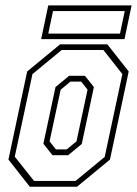

<svg xmlns="http://www.w3.org/2000/svg" viewBox="-20 -708 520 728"><path d="M93 0 12 -103 83 -437 208 -540H387L468 -437L397 -103L272 0ZM109 -22H266.5L377 -113L444 -427L372 -518.5H214L103 -427L36 -114ZM179 -119.5 144.5 -163 190.5 -378 242 -420.5H302L336 -378L290 -162L238.5 -119.5ZM192 -141.5H233L270 -172L312 -368L288 -398.5H247L210 -368L168 -172ZM136 -559.5 163 -687.5H479L452 -559.5ZM163 -580.5H435L453 -666H181Z"/></svg>

Font: Tourney Condensed ExtraLight
Style: Italic
Weight: 200
Width: 3
Italic angle: -12°
Designer: Tyler Finck
Foundry: Etcetera Type Co
Version: Version 1.010; ttfautohint (v1.8.3)